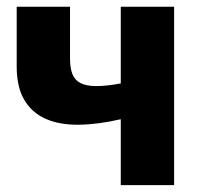

<svg xmlns="http://www.w3.org/2000/svg" viewBox="-20 -538 578 558"><path d="M486 -518.5V0H331V-191.5Q264 -176 208.2 -175.5Q152.5 -175 112.5 -192.8Q72.5 -210.5 50.5 -247.8Q28.5 -285 28.5 -345.5V-518.5H183.5V-368.5Q183.5 -341.5 190 -323.8Q196.5 -306 213.2 -297Q230 -288 258.5 -287.8Q287 -287.5 331 -295.5V-518.5Z"/></svg>

Font: Lato 2
Style: Regular
Weight: 900
Designer: Lukasz Dziedzic with Adam Twardoch and Botio Nikoltchev
Foundry: tyPoland Lukasz Dziedzic
Version: Version 2.015; 2015-08-06; http://www.latofonts.com/